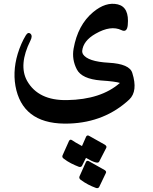

<svg xmlns="http://www.w3.org/2000/svg" viewBox="-20 -433 804 1007"><path d="M617 -275Q561 -302 481 -256Q416 -219 411 -165Q411 -157 415 -149Q440 -110 550 -104Q660 -98 674 -50Q704 45 658 89Q530 208 345 215Q113 224 66 41Q43 -51 73 -151Q90 -206 115 -247Q127 -267 140 -256Q152 -245 140 -221Q76 -93 122 -9Q181 95 332 92Q510 89 609 2Q585 -6 509 -11Q409 -19 383 -69Q356 -121 366 -178Q388 -302 468 -369Q535 -425 598 -410Q659 -395 650 -301Q646 -261 617 -275ZM410 437Q405 445 394 442Q373 434 352.5 423.5Q332 413 314 399Q304 392 308 382L342 306Q348 295 359 303Q364 307 377 314.5Q390 322 410 333L432 283Q438 273 450 281Q462 288 530 326Q542 334 537 343L500 415Q492 431 431 395ZM500 548Q495 556 484 553Q462 545 442 534.5Q422 524 403 510Q393 502 397 492L431 416Q436 406 449 414Q461 421 529 459Q540 466 535 475Z"/></svg>

Font: Amiri
Style: Bold Italic
Weight: 700
Italic angle: 10°
Designer: Khaled Hosny
Version: Version 0.113